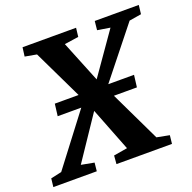

<svg xmlns="http://www.w3.org/2000/svg" viewBox="-162 -874 1006 1005"><g transform="rotate(-20 341.0 -371.5)"><path d="M-32.4 0 -27 -46.7 33.2 -59.9 271.9 -373.2 372.6 -450.9 534.2 -682 463.6 -693.4 468.7 -743H714L708.2 -693.4L640.9 -682.3L405.5 -387L304 -300.4L142.5 -60.2L214.4 -46.7L209.6 0ZM319.3 0 323.1 -46.7 399.5 -59.5 305.4 -300.4 273.3 -373.2 124.9 -681.7 60 -693.4 66.5 -743H364.7L358.9 -694.1L280.2 -682.6L374 -450.9L407 -387L563.6 -60.2L633.7 -46.7L628.5 0ZM115.9 -340.8 124.2 -407.8H565.5L557.2 -340.8Z"/></g></svg>

Font: Merriweather Light
Style: Italic
Weight: 300
Italic angle: -7.8°
Designer: Eben Sorkin
Foundry: Eben Sorkin
Version: Version 2.101